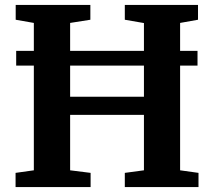

<svg xmlns="http://www.w3.org/2000/svg" viewBox="-20 -763 873 783"><path d="M118 -68.5V-669.5L44 -682.5V-743H348.5V-682.5L266 -669.5V-368.5H567V-669L489 -682.5V-743H787.5V-682.5L714.5 -669.5V-68.5L789.5 -58V0H489V-58L567 -68.5V-294.5H266V-68.5L349.5 -58V0H43.5V-58ZM785.5 -555.5V-495.5H46V-555.5Z"/></svg>

Font: Merriweather 24pt
Style: Bold
Weight: 700
Designer: Eben Sorkin
Foundry: Eben Sorkin
Version: Version 2.100